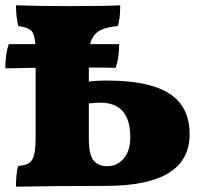

<svg xmlns="http://www.w3.org/2000/svg" viewBox="-30 -699 763 722"><path d="M683 -194Q683 0 368 0Q185 0 30 3Q30 -45 38 -75Q66 -77 79.5 -86Q93 -95 98.5 -117.5Q104 -140 104 -187V-444Q72 -444 54 -443L-10 -442Q-10 -497 3 -533H103Q100 -571 87.5 -583.5Q75 -596 39 -601Q30 -637 30 -679Q125 -676 232 -676Q365 -676 422 -679Q422 -626 413 -601Q365 -597 341 -581.5Q317 -566 309 -533H418Q418 -480 405 -444Q361 -445 304 -445V-392Q328 -396 373 -396Q531 -396 607 -347Q683 -298 683 -194ZM460 -183Q460 -313 347 -313Q329 -313 304 -310V-178Q304 -117 322 -95.5Q340 -74 373 -74Q411 -74 435.5 -103Q460 -132 460 -183Z"/></svg>

Font: Vollkorn SC Black
Style: Regular
Weight: 900
Designer: Friedrich Althausen
Foundry: Friedrich Althausen
Version: Version 4.015